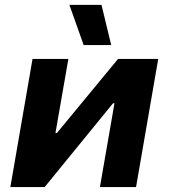

<svg xmlns="http://www.w3.org/2000/svg" viewBox="-20 -759 684 779"><path d="M112 -520H257.4L205 -219.2H210.8L459 -520H622L532 0H385.4L444.4 -340H438.6L161.2 0H22ZM261.6 -739.2H391.8L431.2 -576.2H319.4Z"/></svg>

Font: Fixel Italic Variable 20240409 Display Thin
Style: Italic
Weight: 100
Italic angle: -10°
Designer: AlfaBravo + MacPaw
Foundry: Kyrylo Tkachov, Marchela Mozhyna, Serhii Makarenko, Maria Weinstein, Zakhar Kryvoshyya
Version: Version 1.211;Glyphs 3.2 (3225)